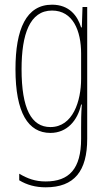

<svg xmlns="http://www.w3.org/2000/svg" viewBox="-20 -557 462 819"><path d="M202 -537C92 -537 46 -433 46 -262C46 -76 100 10 195 10C266 10 311 -43 326 -111H329C326 -70 326 -43 326 -12V35C326 163 275 217 175 217C130 217 98 205 62 184V212C95 232 132 242 175 242C297 242 352 173 352 35V-527H332L329 -440H326C311 -489 276 -537 202 -537ZM202 -512C291 -512 326 -426 326 -329V-221C326 -126 291 -15 195 -15C114 -15 72 -93 72 -262C72 -411 107 -512 202 -512Z"/></svg>

Font: Noto Sans Ethiopic ExtraCondensed Thin
Style: Regular
Weight: 100
Width: 2
Designer: Monotype Design Team
Foundry: Monotype Imaging Inc.
Version: Version 2.102